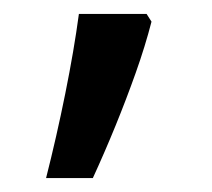

<svg xmlns="http://www.w3.org/2000/svg" viewBox="-20 -136 303 275"><path d="M190 -116 197 -105Q188 -70 174.5 -32Q161 6 145.5 44Q130 82 113 119H46Q61 60 73.5 -2Q86 -64 93 -116Z"/></svg>

Font: ltamil85
Style: Book
Weight: 400
Designer: Jelle Bosma - Monotype Design Team
Foundry: Monotype Imaging Inc.
Version: Version 2.003